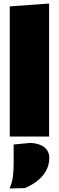

<svg xmlns="http://www.w3.org/2000/svg" viewBox="-20 -770 332 1083"><path d="M35 0V-734L257 -750V0ZM34 293Q48.5 260 52.8 225.5Q57 191 57 156V45L152 36Q204 39 231 61.5Q258 84 258 120Q258 176 222 219.5Q186 263 120 291Z"/></svg>

Font: Commissioner Black
Style: Regular
Weight: 900
Designer: Kostas Bartsokas
Foundry: Kostas Bartsokas
Version: Version 1.000; ttfautohint (v1.8.3)